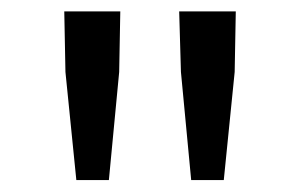

<svg xmlns="http://www.w3.org/2000/svg" viewBox="-20 -791 515 328"><path d="M110.4 -483.4 91.8 -668 89.8 -771.5H185.5L183.6 -668L166 -483.4ZM306.6 -483.4 289.1 -668 286.1 -771.5H382.8L380.9 -668L362.3 -483.4Z"/></svg>

Font: Bpmf Zihi Sans Regular
Style: Regular
Weight: 400
Foundry: But Ko
Version: Version 1.320